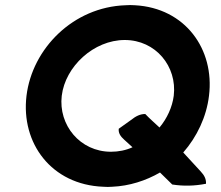

<svg xmlns="http://www.w3.org/2000/svg" viewBox="-20 -735 883 768"><path d="M86 -352C63 -162 186 4 393 12C405 13 417 13 429 12C497 9 563 -12 620 -45L669 3C714 10 758 9 804 0C805 -18 798 -33 783 -49L713 -125C768 -188 806 -268 816 -352C839 -538 721 -703 520 -714C507 -715 495 -715 482 -714C273 -707 109 -541 86 -352ZM227 -352C241 -469 355 -575 479 -575C603 -575 689 -469 675 -352C669 -306 648 -261 618 -225C599 -243 579 -260 561 -279C541 -279 524 -271 504 -255L455 -220C453 -204 461 -190 477 -176L510 -146C484 -134 454 -128 424 -128C300 -128 213 -235 227 -352Z"/></svg>

Font: Bluebird
Style: ExtObl
Weight: 400
Designer: Jasper
Foundry: Cannot Into Space Fonts
Version: Version 0.98